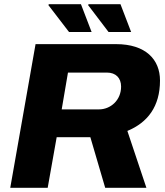

<svg xmlns="http://www.w3.org/2000/svg" viewBox="-20 -898 790 918"><path d="M310 -745H418L367 -878H214L211 -874ZM499 -745H607L556 -878H404L401 -874ZM29 0H208L251 -242H412L483 0H680L589 -272C686 -312 745 -389 745 -513C745 -614 676 -687 535 -687H150ZM275 -375 305 -551H491C534 -551 559 -525 559 -484C559 -419 509 -375 453 -375Z"/></svg>

Font: Archivo ExtraBold
Style: Italic
Weight: 800
Italic angle: -10°
Designer: Hector Gatti
Foundry: Omnibus-Type
Version: Version 2.001